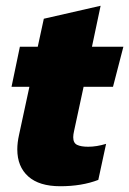

<svg xmlns="http://www.w3.org/2000/svg" viewBox="-20 -636 448 666"><path d="M189 10Q116 10 78 -24Q40 -58 40 -118Q40 -141 46 -168L82 -335H20L49 -474H111L132 -571L329 -616L299 -474H408L372 -335H270L237 -182Q234 -169 234 -160Q234 -140 247.5 -133.5Q261 -127 286 -127Q315 -127 348 -137L321 -12Q264 10 189 10Z"/></svg>

Font: Kanit
Style: Bold Italic
Weight: 700
Italic angle: -12°
Designer: Katatrad Team
Foundry: CadsonDemak
Version: Version 2.000; ttfautohint (v1.8.3)